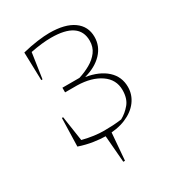

<svg xmlns="http://www.w3.org/2000/svg" viewBox="-195 -773 990 1074"><g transform="rotate(-30 300.0 -235.5)"><path d="M105 -22 110 -204H118L142 -43Q182 -33 215.5 -28.5Q249 -24 279 -24Q307 -24 335.5 -25.5Q364 -27 393 -31Q428 -50 455 -82.5Q482 -115 482 -170Q482 -238 424.5 -277.5Q367 -317 275 -319H197V-349H307Q346 -361 381.5 -381Q417 -401 439 -430.5Q461 -460 461 -501Q461 -623 281 -623Q223 -623 148 -608L124 -445H116L111 -626Q163 -639 209 -645Q255 -651 286 -651Q387 -651 441 -612.5Q495 -574 495 -506Q495 -446 453 -401.5Q411 -357 337 -337Q422 -323 469.5 -279.5Q517 -236 517 -170Q517 -120 487 -79.5Q457 -39 402 -16Q347 7 270 7Q241 7 196.5 0.5Q152 -6 105 -22ZM285 180 269 -15H312L296 180Z"/></g></svg>

Font: Piazzolla SC Thin
Style: Regular
Weight: 100
Designer: Juan Pablo del Peral
Foundry: Huerta Tipografica
Version: Version 1.330